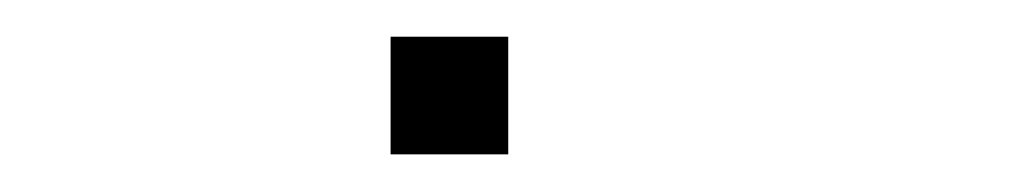

<svg xmlns="http://www.w3.org/2000/svg" viewBox="-20 -82 540 102"><path d="M187.5 -62.5H250V0H187.5Z"/></svg>

Font: Pixel Operator Mono
Style: Regular
Weight: 400
Monospace: yes
Designer: Jayvee Enaguas (HarvettFox96)
Version: 2016.04.25